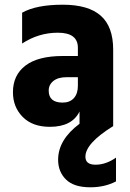

<svg xmlns="http://www.w3.org/2000/svg" viewBox="-20 -536 551 816"><path d="M311 -208H264Q227 -208 207 -192Q187 -176 187 -151Q187 -100 246 -100Q277 -100 294 -119Q311 -138 311 -171ZM461 -325V0Q343 73 343 130Q343 164 386 164Q430 164 473 134V235Q425 260 364 260Q294 260 260.5 227Q227 194 227 143Q227 58 318 -10V-62Q286 3 192 3Q118 3 76.5 -39Q35 -81 35 -144Q35 -217 88.5 -257.5Q142 -298 247 -298H311V-333Q311 -397 226 -397Q144 -397 74 -351V-482Q134 -516 247 -516Q355 -516 408 -469.5Q461 -423 461 -325Z"/></svg>

Font: Hind Bold
Style: Regular
Weight: 700
Designer: Manushi Parikh, Satya Rajpurohit
Foundry: Indian Type Foundry
Version: Version 1.201;PS 1.0;hotconv 1.0.78;makeotf.lib2.5.61930; tt